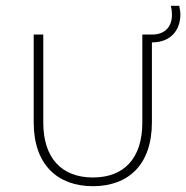

<svg xmlns="http://www.w3.org/2000/svg" viewBox="-20 -638 641 661"><path d="M300 3C421 3 503 -70 503 -217V-492C571 -492 601 -538 601 -588C601 -598 599 -608 597 -618H568C571 -607 572 -597 572 -587C572 -549 551 -519 503 -519H470V-216C470 -93 407 -27 300 -27C193 -27 129 -93 129 -216V-519H96V-217C96 -70 179 3 300 3Z"/></svg>

Font: Chess Sans ExtraLight
Style: Regular
Weight: 275
Designer: Wolf Bōese
Foundry: Wolf Bōese
Version: Version 7.223;Glyphs 3.3 (3306)